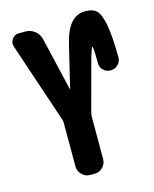

<svg xmlns="http://www.w3.org/2000/svg" viewBox="-113 -826 726 903"><g transform="rotate(-15 250.0 -375.0)"><path d="M388.7 -750Q424.8 -750 443.4 -732.9Q461.9 -715.8 472.7 -661.6Q483.4 -607.4 484.4 -499Q484.4 -479.5 469.7 -464.8Q455.1 -450.2 433.6 -450.2Q412.1 -450.2 397.9 -464.4Q383.8 -478.5 383.8 -500Q383.8 -580.1 378.9 -580.1Q374 -580.1 353.5 -504.9L293.9 -283.2Q291 -268.6 291 -266.6V-56.6Q291 -33.2 274.4 -16.6Q257.8 0 235.4 0H212.9Q189.5 0 172.9 -17.1Q156.2 -34.2 156.2 -56.6V-266.6Q156.2 -277.3 154.3 -283.2L22.5 -675.8Q15.6 -695.3 27.8 -712.9Q40 -730.5 60.5 -730.5H93.8Q119.1 -730.5 138.7 -714.8Q158.2 -699.2 164.1 -674.8L224.6 -416Q224.6 -415 225.6 -415Q226.6 -415 226.6 -416L274.4 -615.2Q291 -686.5 319.3 -718.3Q347.7 -750 388.7 -750Z"/></g></svg>

Font: Rounded Mgen+ 1mn bold
Style: Bold
Weight: 700
Designer: [Source Han Sans]
Ryoko NISHIZUKA  (kana & ideographs); Paul D. Hunt (Latin, Greek & Cyrillic); Wenlong ZHANG  (bopomofo
Version: Version 1.059.20150602